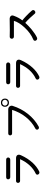

<svg xmlns="http://www.w3.org/2000/svg" viewBox="1575 -2455 850 4040"><g transform="rotate(-90 2000.0 -435.0)"><path d="M293 -730.5Q270.5 -730.5 257.8 -717.8Q246.1 -705.1 247.1 -687.5Q247.1 -670.9 258.8 -658.2Q271.5 -644.5 292 -644.5H658.2Q680.7 -644.5 694.3 -658.2Q706.1 -670.9 706.1 -687.5Q706.1 -705.1 694.3 -717.8Q680.7 -730.5 658.2 -730.5ZM212.9 -522.5Q193.4 -522.5 182.6 -509.8Q171.9 -498 171.9 -480.5Q171.9 -462.9 182.6 -451.2Q193.4 -437.5 212.9 -437.5H670.9Q617.2 -320.3 541 -237.3Q465.8 -155.3 371.1 -110.4Q350.6 -101.6 345.7 -84Q341.8 -69.3 350.6 -53.7Q358.4 -39.1 375 -33.2Q392.6 -26.4 412.1 -35.2Q505.9 -80.1 589.8 -168Q688.5 -273.4 753.9 -419.9Q774.4 -466.8 755.9 -495.1Q737.3 -522.5 687.5 -522.5Z M1213.9 -686.5Q1193.4 -686.5 1182.6 -674.8Q1171.9 -663.1 1171.9 -646.5Q1171.9 -629.9 1181.6 -618.2Q1193.4 -605.5 1212.9 -605.5H1707Q1660.2 -445.3 1555.7 -315.4Q1451.2 -185.5 1315.4 -116.2Q1296.9 -107.4 1293 -90.8Q1289.1 -76.2 1296.9 -61.5Q1305.7 -46.9 1321.3 -42Q1338.9 -37.1 1358.4 -46.9Q1507.8 -128.9 1622.1 -271.5Q1735.4 -414.1 1792 -592.8Q1803.7 -624 1783.2 -654.3Q1760.7 -686.5 1718.8 -686.5ZM1859.4 -839.8Q1816.4 -839.8 1793 -814.5Q1772.5 -792 1772.5 -754.9Q1772.5 -720.7 1793 -697.3Q1816.4 -671.9 1859.4 -671.9Q1900.4 -671.9 1924.8 -697.3Q1946.3 -720.7 1946.3 -754.9Q1946.3 -791 1924.8 -814.5Q1900.4 -839.8 1859.4 -839.8ZM1859.4 -814.5Q1886.7 -814.5 1904.3 -795.9Q1920.9 -778.3 1920.9 -755.9Q1920.9 -734.4 1904.3 -716.8Q1886.7 -698.2 1859.4 -698.2Q1831.1 -698.2 1813.5 -717.8Q1797.9 -734.4 1797.9 -755.9Q1797.9 -779.3 1813.5 -795.9Q1831.1 -814.5 1859.4 -814.5Z M2293 -730.5Q2270.5 -730.5 2257.8 -717.8Q2246.1 -705.1 2247.1 -687.5Q2247.1 -670.9 2258.8 -658.2Q2271.5 -644.5 2292 -644.5H2658.2Q2680.7 -644.5 2694.3 -658.2Q2706.1 -670.9 2706.1 -687.5Q2706.1 -705.1 2694.3 -717.8Q2680.7 -730.5 2658.2 -730.5ZM2212.9 -522.5Q2193.4 -522.5 2182.6 -509.8Q2171.9 -498 2171.9 -480.5Q2171.9 -462.9 2182.6 -451.2Q2193.4 -437.5 2212.9 -437.5H2670.9Q2617.2 -320.3 2541 -237.3Q2465.8 -155.3 2371.1 -110.4Q2350.6 -101.6 2345.7 -84Q2341.8 -69.3 2350.6 -53.7Q2358.4 -39.1 2375 -33.2Q2392.6 -26.4 2412.1 -35.2Q2505.9 -80.1 2589.8 -168Q2688.5 -273.4 2753.9 -419.9Q2774.4 -466.8 2755.9 -495.1Q2737.3 -522.5 2687.5 -522.5Z M3252 -655.3Q3231.4 -657.2 3217.8 -643.6Q3206.1 -630.9 3205.1 -613.3Q3204.1 -594.7 3215.8 -582Q3227.5 -567.4 3250 -567.4H3581.1Q3552.7 -462.9 3441.4 -342.8Q3322.3 -214.8 3190.4 -161.1Q3168.9 -153.3 3163.1 -134.8Q3158.2 -119.1 3168 -102.5Q3176.8 -86.9 3193.4 -80.1Q3211.9 -73.2 3231.4 -83Q3307.6 -119.1 3399.4 -194.3Q3477.5 -259.8 3539.1 -328.1Q3573.2 -302.7 3644.5 -227.5Q3699.2 -168.9 3732.4 -128.9Q3743.2 -115.2 3761.7 -116.2Q3779.3 -117.2 3793 -129.9Q3807.6 -142.6 3808.6 -159.2Q3809.6 -178.7 3793 -194.3Q3747.1 -249 3682.6 -309.6Q3627.9 -362.3 3590.8 -389.6Q3618.2 -423.8 3642.6 -467.8Q3668 -514.6 3686.5 -565.4Q3706.1 -611.3 3679.7 -635.7Q3655.3 -660.2 3603.5 -656.2Q3506.8 -653.3 3387.7 -653.3Q3277.3 -653.3 3252 -655.3Z"/></g></svg>

Font: GungsuhChe
Style: Regular
Weight: 400
Monospace: yes
Version: Version 2.21